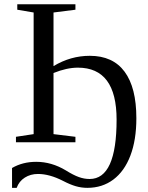

<svg xmlns="http://www.w3.org/2000/svg" viewBox="-20 -675 701 911"><path d="M627 -114.3Q627 -10.7 598.6 63.5Q570.3 137.7 517.8 177Q465.3 216.3 394.5 216.3Q366.2 216.3 339.4 208.5Q312.5 200.7 278.8 183.1Q214.8 150.4 160.2 150.4Q125 150.4 97.7 167.7Q70.3 185.1 59.1 216.3H37.1V122.1Q87.4 92.8 151.9 92.8Q224.6 92.8 292 133.3Q328.1 155.8 353.8 165Q379.4 174.3 405.3 174.3Q533.2 174.3 533.2 -107.4Q533.2 -354 349.6 -354Q296.9 -354 233.9 -328.6V-38.6L337.9 -25.9V0H55.7V-25.9L139.6 -38.6V-615.7L62 -628.9V-654.8H337.9V-628.9L233.9 -615.7V-361.3Q314.9 -410.2 406.2 -410.2Q515.6 -410.2 571.3 -334.7Q627 -259.3 627 -114.3Z"/></svg>

Font: Liberation Serif
Style: Regular
Weight: 400
Designer: Steve Matteson
Foundry: Ascender Corporation
Version: Version 2.1.5